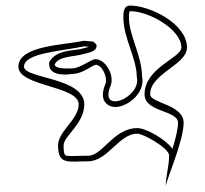

<svg xmlns="http://www.w3.org/2000/svg" viewBox="-20 -770 736 688"><path d="M280 -624C211 -608 46 -608 46 -531C46 -460 262 -463 262 -396C262 -342 188 -300 188 -249C188 -178 224 -192 296 -192C366 -192 406 -291 472 -291C494 -291 586 -239 586 -213C586 -175 574 -140 574 -102C574 -121 638 -264 638 -330C638 -396 518 -400 518 -432C518 -507 650 -537 650 -600C650 -684 519 -750 446 -750C423 -750 422 -726 422 -708C422 -634 470 -561 470 -495C489 -420 333 -358 376 -462C392 -500 358 -558 322 -558C306 -558 268 -525 238 -525C225 -525 176 -521 176 -540C193 -570 244 -566 278 -576C295 -581 326 -584 326 -606C326 -615 318 -616 314 -621ZM446 -730C515 -730 630 -664 630 -600C630 -562 498 -528 498 -432C498 -367 618 -376 618 -330C618 -309 609 -272 598 -237C572 -272 503 -311 472 -311C387 -311 348 -212 296 -212C275 -212 257 -211 243 -211C212 -211 208 -208 208 -249C208 -283 282 -326 282 -396C282 -493 66 -488 66 -531C66 -580 196 -586 282 -604L298 -602C290 -599 281 -598 272 -595C248 -588 183 -593 158 -550L156 -545V-540C156 -490 238 -505 238 -505C269 -505 296 -525 313 -534C318 -536 322 -538 323 -538C348 -537 366 -490 358 -470C347 -443 343 -416 361 -399C374 -386 393 -385 407 -388C446 -396 501 -440 489 -497C488 -573 442 -642 442 -708C442 -719 443 -730 446 -730Z"/></svg>

Font: CISF Camouflage Kit
Style: OuLn
Weight: 400
Designer: Robert Jablonski, Jasper
Foundry: Cannot Into Space Fonts
Version: Version 1.27